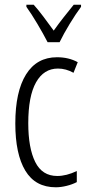

<svg xmlns="http://www.w3.org/2000/svg" viewBox="-20 -785 370 815"><path d="M217 10Q130 10 87.5 -60.5Q45 -131 45 -261Q45 -396 90.5 -469Q136 -542 222 -542Q272 -542 310 -521L292 -476Q260 -494 226 -494Q166 -494 133 -435.5Q100 -377 100 -262Q100 -157 129.5 -97.5Q159 -38 223 -38Q262 -38 306 -59V-12Q287 -2 262.5 4Q238 10 217 10ZM182 -606Q164 -641 138.5 -684Q113 -727 92 -756V-765H123Q142 -744 164.5 -714Q187 -684 208 -655Q230 -686 249 -710Q268 -734 293 -765H324V-756Q301 -725 275.5 -683Q250 -641 233 -606Z"/></svg>

Font: Noto Sans Telugu ExtraCondensed Light
Style: Regular
Weight: 300
Width: 2
Designer: Jelle Bosma - Monotype Design Team
Foundry: Monotype Imaging Inc.
Version: Version 2.005; ttfautohint (v1.8.4.7-5d5b)